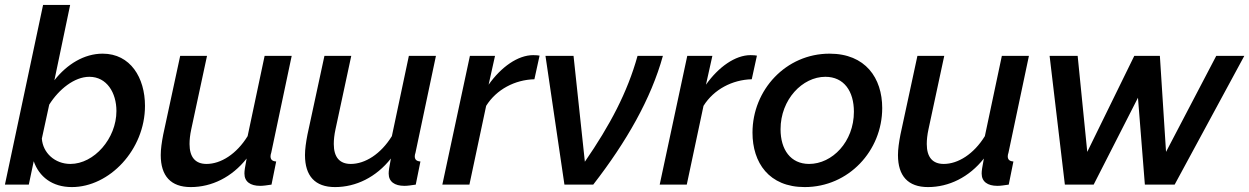

<svg xmlns="http://www.w3.org/2000/svg" viewBox="-20 -750 5075 780"><path d="M117 -95C139 -32 192 10 272 10C424 10 569 -141 569 -320C569 -434 510 -532 397 -532C322 -532 252 -489 201 -424L265 -730H155L0 0H97ZM453 -299C453 -187 362 -84 266 -84C203 -84 154 -129 150 -187L180 -325C219 -387 282 -438 343 -438C414 -438 453 -373 453 -299Z M633 -120C633 -35 674 10 755 10C840 10 922 -30 982 -106C975 -70 973 -56 973 -45C973 -12 997 5 1037 5C1049 5 1063 3 1083 0L1102 -94C1087 -95 1079 -101 1079 -115C1079 -119 1080 -124 1082 -130L1165 -523H1055L986 -197C941 -124 877 -84 819 -84C774 -84 750 -111 750 -165C750 -182 752 -202 757 -225L821 -523H712L643 -203C637 -172 633 -144 633 -120Z M1219 -120C1219 -35 1260 10 1341 10C1426 10 1508 -30 1568 -106C1561 -70 1559 -56 1559 -45C1559 -12 1583 5 1623 5C1635 5 1649 3 1669 0L1688 -94C1673 -95 1665 -101 1665 -115C1665 -119 1666 -124 1668 -130L1751 -523H1641L1572 -197C1527 -124 1463 -84 1405 -84C1360 -84 1336 -111 1336 -165C1336 -182 1338 -202 1343 -225L1407 -523H1298L1229 -203C1223 -172 1219 -144 1219 -120Z M1889 -523 1777 0H1887L1955 -320C1997 -387 2072 -426 2151 -428L2172 -524C2166 -525 2159 -526 2146 -526C2084 -526 2016 -478 1965 -406L1991 -523Z M2196 -523 2273 0H2390C2525 -174 2625 -349 2673 -523H2570C2529 -375 2458 -241 2356 -93L2310 -523Z M2772 -523 2660 0H2770L2838 -320C2880 -387 2955 -426 3034 -428L3055 -524C3049 -525 3042 -526 3029 -526C2967 -526 2899 -478 2848 -406L2874 -523Z M3037 -211C3037 -89 3104 10 3249 10C3428 10 3564 -138 3564 -311C3564 -433 3496 -532 3350 -532C3173 -532 3037 -385 3037 -211ZM3449 -296C3449 -174 3361 -84 3267 -84C3192 -84 3151 -142 3151 -225C3151 -346 3240 -438 3333 -438C3409 -438 3449 -379 3449 -296Z M3628 -120C3628 -35 3669 10 3750 10C3835 10 3917 -30 3977 -106C3970 -70 3968 -56 3968 -45C3968 -12 3992 5 4032 5C4044 5 4058 3 4078 0L4097 -94C4082 -95 4074 -101 4074 -115C4074 -119 4075 -124 4077 -130L4160 -523H4050L3981 -197C3936 -124 3872 -84 3814 -84C3769 -84 3745 -111 3745 -165C3745 -182 3747 -202 3752 -225L3816 -523H3707L3638 -203C3632 -172 3628 -144 3628 -120Z M4244 -523 4306 0H4423L4603 -353L4631 0H4752L5035 -523H4921L4717 -133L4692 -523H4588L4397 -133L4358 -523Z"/></svg>

Font: FIGSv2-sans-serif SmBold Italic
Style: Regular
Weight: 600
Italic angle: -12°
Designer: Matt McInerney, Pablo Impallari, Rodrigo Fuenzalida
Foundry: Matt McInerney, Pablo Impallari, Rodrigo Fuenzalida
Version: Version 4.020;hotconv 1.0.109;makeotfexe 2.5.65596